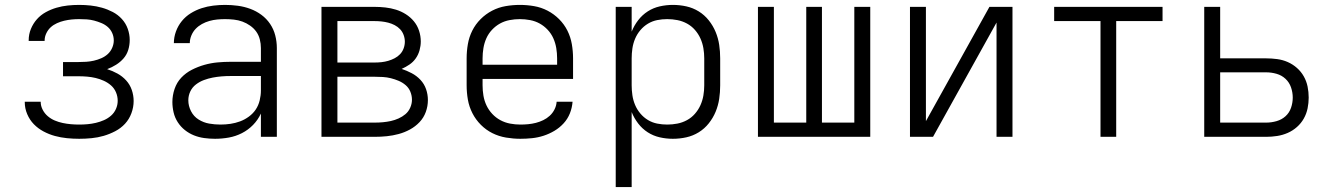

<svg xmlns="http://www.w3.org/2000/svg" viewBox="-20 -558 5440 783"><path d="M303 8Q278 8 253 5.5Q228 3 204 -3.5Q180 -10 157.5 -22Q135 -34 118 -51.5Q101 -69 91 -92.5Q81 -116 81 -141Q81 -142 81 -142Q81 -142 81 -143H146Q146 -143 146 -142.5Q146 -142 146 -142Q146 -126 154 -110.5Q162 -95 175 -84Q188 -73 203.5 -66.5Q219 -60 235.5 -56.5Q252 -53 269 -51.5Q286 -50 303 -50Q320 -50 337 -51.5Q354 -53 371 -57Q388 -61 404 -68Q420 -75 433 -86.5Q446 -98 453 -114Q460 -130 460 -147Q460 -165 453 -181.5Q446 -198 433 -209.5Q420 -221 403.5 -228.5Q387 -236 370 -240Q353 -244 335.5 -245.5Q318 -247 300 -247H237V-305H300Q316 -305 331.5 -306Q347 -307 362.5 -310.5Q378 -314 393 -320.5Q408 -327 419.5 -337.5Q431 -348 437.5 -363Q444 -378 444 -393Q444 -409 437.5 -423.5Q431 -438 419.5 -448Q408 -458 393.5 -464Q379 -470 364 -474Q349 -478 333.5 -479Q318 -480 303 -480Q287 -480 272 -478.5Q257 -477 242 -473.5Q227 -470 212.5 -463.5Q198 -457 187 -447Q176 -437 169 -422.5Q162 -408 162 -393Q162 -392 162 -391.5Q162 -391 162 -391H97Q97 -392 97 -392.5Q97 -393 97 -394Q97 -418 106 -440Q115 -462 130.5 -479.5Q146 -497 167 -508.5Q188 -520 210.5 -526.5Q233 -533 256 -535.5Q279 -538 303 -538Q326 -538 349.5 -535.5Q373 -533 396 -526.5Q419 -520 440 -509Q461 -498 477 -480.5Q493 -463 501 -440.5Q509 -418 509 -395Q509 -374 503 -354.5Q497 -335 484 -320Q471 -305 453.5 -294Q436 -283 417 -276Q439 -269 459 -258Q479 -247 494.5 -230Q510 -213 517.5 -191Q525 -169 525 -146Q525 -121 516 -96.5Q507 -72 490 -53.5Q473 -35 450 -23Q427 -11 403 -4Q379 3 353.5 5.5Q328 8 303 8Z M857 8Q835 8 813 5Q791 2 771 -6Q751 -14 734 -27.5Q717 -41 705 -59.5Q693 -78 688 -99.5Q683 -121 683 -142Q683 -169 692 -195.5Q701 -222 719.5 -241.5Q738 -261 762.5 -273.5Q787 -286 813.5 -293.5Q840 -301 867 -303.5Q894 -306 921 -306H1044V-362Q1044 -380 1039.5 -397.5Q1035 -415 1025 -429Q1015 -443 1000 -453.5Q985 -464 968.5 -470Q952 -476 934 -478Q916 -480 898 -480Q882 -480 866 -478.5Q850 -477 834 -472.5Q818 -468 803.5 -460Q789 -452 778 -440.5Q767 -429 760.5 -413.5Q754 -398 754 -382H689Q689 -382 689 -382Q689 -382 689 -382Q689 -406 697.5 -429.5Q706 -453 721.5 -472Q737 -491 758 -504Q779 -517 802 -524.5Q825 -532 849.5 -535Q874 -538 898 -538Q924 -538 950 -534.5Q976 -531 1000.5 -522Q1025 -513 1046 -497.5Q1067 -482 1081.5 -460.5Q1096 -439 1102.5 -413.5Q1109 -388 1109 -362V0H1044V-95Q1032 -69 1012 -48.5Q992 -28 966.5 -15Q941 -2 913 3Q885 8 857 8ZM879 -50Q900 -50 920 -53Q940 -56 959 -63Q978 -70 995 -82.5Q1012 -95 1023 -111.5Q1034 -128 1039 -148.5Q1044 -169 1044 -189V-248H921Q902 -248 883.5 -246.5Q865 -245 847 -241.5Q829 -238 811.5 -231.5Q794 -225 779 -213.5Q764 -202 756 -185Q748 -168 748 -149Q748 -126 759 -104.5Q770 -83 790 -70.5Q810 -58 833 -54Q856 -50 879 -50Z M1291 0V-530H1508Q1530 -530 1552 -527.5Q1574 -525 1595 -518.5Q1616 -512 1635 -500Q1654 -488 1668 -471Q1682 -454 1689 -432.5Q1696 -411 1696 -389Q1696 -371 1691 -353Q1686 -335 1675.5 -320Q1665 -305 1649.5 -294.5Q1634 -284 1618 -277Q1639 -270 1659 -259.5Q1679 -249 1694.5 -232.5Q1710 -216 1717.5 -194.5Q1725 -173 1725 -150Q1725 -125 1716.5 -101.5Q1708 -78 1691 -60Q1674 -42 1652 -30Q1630 -18 1606 -11.5Q1582 -5 1557.5 -2.5Q1533 0 1508 0ZM1356 -303H1508Q1522 -303 1536 -304.5Q1550 -306 1563.5 -310Q1577 -314 1589.5 -320.5Q1602 -327 1611.5 -337Q1621 -347 1626 -360.5Q1631 -374 1631 -388Q1631 -402 1626 -415.5Q1621 -429 1611.5 -439Q1602 -449 1589.5 -455.5Q1577 -462 1563.5 -465.5Q1550 -469 1536 -470.5Q1522 -472 1508 -472H1356ZM1508 -58Q1525 -58 1541.5 -59.5Q1558 -61 1574 -64.5Q1590 -68 1605.5 -75Q1621 -82 1633.5 -92.5Q1646 -103 1653 -119Q1660 -135 1660 -151Q1660 -168 1653.5 -184Q1647 -200 1634 -211Q1621 -222 1605.5 -228.5Q1590 -235 1574 -239Q1558 -243 1541.5 -244Q1525 -245 1508 -245H1356V-58Z M2102 8Q2073 8 2043.5 3Q2014 -2 1988 -15Q1962 -28 1941 -49Q1920 -70 1906.5 -96.5Q1893 -123 1888 -152Q1883 -181 1883 -210V-320Q1883 -349 1888 -378Q1893 -407 1906 -433Q1919 -459 1940 -480Q1961 -501 1987 -514.5Q2013 -528 2042 -533Q2071 -538 2100 -538Q2129 -538 2158 -533Q2187 -528 2213 -514.5Q2239 -501 2260 -480Q2281 -459 2294 -433Q2307 -407 2312 -378Q2317 -349 2317 -320V-236H1948V-210Q1948 -189 1951.5 -168Q1955 -147 1964 -128Q1973 -109 1987.5 -93.5Q2002 -78 2020.5 -68Q2039 -58 2060 -54Q2081 -50 2102 -50Q2118 -50 2134 -51.5Q2150 -53 2165.5 -57Q2181 -61 2195.5 -68Q2210 -75 2222 -86Q2234 -97 2241.5 -112Q2249 -127 2250 -143H2315Q2313 -118 2304 -95.5Q2295 -73 2278.5 -55Q2262 -37 2241 -24.5Q2220 -12 2197 -4.5Q2174 3 2150 5.5Q2126 8 2102 8ZM1948 -294H2252V-320Q2252 -341 2248.5 -362Q2245 -383 2236.5 -402Q2228 -421 2213.5 -436.5Q2199 -452 2181 -462Q2163 -472 2142 -476Q2121 -480 2100 -480Q2079 -480 2058 -476Q2037 -472 2019 -462Q2001 -452 1986.5 -436.5Q1972 -421 1963.5 -402Q1955 -383 1951.5 -362Q1948 -341 1948 -320Z M2491 205V-530H2556V-429Q2566 -454 2582.5 -475.5Q2599 -497 2621.5 -511.5Q2644 -526 2670.5 -532Q2697 -538 2724 -538Q2752 -538 2779 -532Q2806 -526 2829.5 -511.5Q2853 -497 2870.5 -475Q2888 -453 2898.5 -427.5Q2909 -402 2913 -375Q2917 -348 2917 -320V-210Q2917 -182 2913 -155Q2909 -128 2898.5 -102.5Q2888 -77 2870.5 -55Q2853 -33 2829.5 -18.5Q2806 -4 2779 2Q2752 8 2724 8Q2697 8 2670.5 2Q2644 -4 2621.5 -18.5Q2599 -33 2582.5 -54.5Q2566 -76 2556 -101V205ZM2701 -50Q2722 -50 2742.5 -54Q2763 -58 2781.5 -68Q2800 -78 2814 -94Q2828 -110 2836.5 -129Q2845 -148 2848.5 -168.5Q2852 -189 2852 -210V-320Q2852 -341 2848.5 -361.5Q2845 -382 2836.5 -401Q2828 -420 2814 -436Q2800 -452 2781.5 -462Q2763 -472 2742.5 -476Q2722 -480 2701 -480Q2680 -480 2660 -476Q2640 -472 2622.5 -461.5Q2605 -451 2591.5 -435Q2578 -419 2570 -400Q2562 -381 2559 -360.5Q2556 -340 2556 -320V-210Q2556 -190 2559 -169.5Q2562 -149 2570 -130Q2578 -111 2591.5 -95Q2605 -79 2622.5 -68.5Q2640 -58 2660 -54Q2680 -50 2701 -50Z M3071 0V-530H3136V-58H3268V-530H3332V-58H3464V-530H3529V0Z M3691 0V-530H3756V-64L4015 -530H4109V0H4044V-466L3785 0Z M4468 0V-472H4279V-530H4721V-472H4532V0Z M4891 0V-530H4956V-320H5144Q5166 -320 5188.5 -317Q5211 -314 5231.5 -305Q5252 -296 5269 -281Q5286 -266 5297 -246.5Q5308 -227 5312.5 -205Q5317 -183 5317 -160Q5317 -138 5312.5 -116Q5308 -94 5297 -74.5Q5286 -55 5269 -40Q5252 -25 5231.5 -16Q5211 -7 5188.5 -3.5Q5166 0 5144 0ZM5144 -58Q5165 -58 5186 -64Q5207 -70 5222.5 -84Q5238 -98 5245 -118.5Q5252 -139 5252 -160Q5252 -181 5245 -201.5Q5238 -222 5222.5 -236.5Q5207 -251 5186 -257Q5165 -263 5144 -263H4956V-58Z"/></svg>

Font: Iosevka Curly Light Extended
Style: Regular
Weight: 300
Width: 7
Monospace: yes
Designer: Belleve Invis
Foundry: Belleve Invis
Version: Version 11.1.0; ttfautohint (v1.8.3)